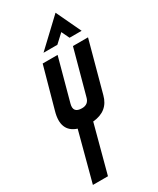

<svg xmlns="http://www.w3.org/2000/svg" viewBox="-240 -1035 908 1104"><g transform="rotate(-30 214.0 -482.5)"><path d="M310 -852 254 -800H162L337 -965L415 -800H335ZM328 -749H428L338 -417Q314 -324 212 -315L128 0H28L114 -324Q17 -356 52 -478L127 -749H226L150 -469Q135 -413 195 -413Q238 -413 248 -455Z"/></g></svg>

Font: Air America
Style: Regular
Weight: 400
Designer: William G. Sherman
Foundry: Aaron Bell – Saja Typeworks
Version: Version 1.100;PS 001.100;hotconv 1.0.88;makeotf.lib2.5.64775